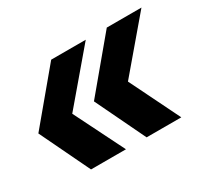

<svg xmlns="http://www.w3.org/2000/svg" viewBox="-93 -628 740 688"><g transform="rotate(-30 277.0 -284.0)"><path d="M337.5 -78 238.5 -284 410.5 -490H554L379.5 -284.5L481 -78ZM107.5 -78 8.5 -284 180.5 -490H323.5L149 -284.5L252 -78Z"/></g></svg>

Font: Cabin Condensed
Style: Bold Italic
Weight: 700
Width: 3
Italic angle: -10°
Designer: Pablo Impallari
Foundry: Pablo Impallari. http://www.impallari.com Igino Marini. http://www.ikern.com
Version: Version 3.001; ttfautohint (v1.8.3)